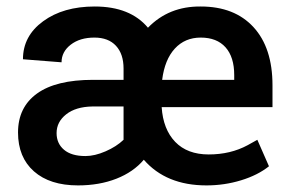

<svg xmlns="http://www.w3.org/2000/svg" viewBox="-20 -558 884 588"><path d="M35.2 0ZM612.3 9.8Q488.8 9.8 420.4 -68.8Q388.7 -31.2 336.4 -10.7Q284.2 9.8 218.8 9.8Q132.8 9.8 84 -33.2Q35.2 -76.2 35.2 -152.3Q35.2 -229.5 93.3 -271.5Q151.4 -313.5 265.1 -313.5H358.4V-348.1Q358.4 -392.6 335.2 -417.7Q312 -442.9 269 -442.9Q224.6 -442.9 196.5 -421.1Q168.5 -399.4 168.5 -367.2L50.3 -376.5Q50.3 -447.8 112.1 -492.9Q173.8 -538.1 270 -538.1Q378.9 -538.1 433.1 -473.1Q497.1 -539.1 594.7 -538.1Q698.2 -538.1 756.3 -474.9Q814.5 -411.6 814.5 -296.9V-230H475.1Q479.5 -162.1 516.6 -123.5Q553.7 -85 619.1 -85Q686 -85 738.3 -113.3L768.1 -129.9L803.7 -48.8Q769.5 -21.5 718.5 -5.9Q667.5 9.8 612.3 9.8ZM241.7 -80.1Q270 -80.1 303.2 -94.5Q336.4 -108.9 358.4 -129.9V-231.9H262.7Q211.9 -231 182.6 -207.8Q153.3 -184.6 153.3 -150.4Q153.3 -118.7 176 -99.4Q198.7 -80.1 241.7 -80.1ZM594.7 -442.9Q546.4 -442.9 515.4 -409.2Q484.4 -375.5 476.6 -313.5H697.3V-328.1Q697.3 -383.3 670.7 -413.1Q644 -442.9 594.7 -442.9Z"/></svg>

Font: Roboto Medium
Style: Regular
Weight: 500
Designer: Google
Version: Version 2.134; 2016; ttfautohint (v1.6)